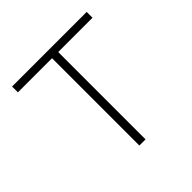

<svg xmlns="http://www.w3.org/2000/svg" viewBox="-144 -647 768 768"><g transform="rotate(-45 239.5 -263.5)"><path d="M222 0H257V-494H451V-527H29V-494H222Z"/></g></svg>

Font: Source Han Sans JP ExtraLight
Style: Regular
Weight: 250
Designer: Ryoko NISHIZUKA 西塚涼子 (kana, bopomofo & ideographs); Paul D. Hunt (Latin, Greek & Cyrillic); Sandoll Communications 산돌커뮤니
Foundry: Adobe
Version: Version 2.001;hotconv 1.0.107;makeotfexe 2.5.65593